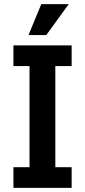

<svg xmlns="http://www.w3.org/2000/svg" viewBox="-20 -910 412 930"><path d="M45 -100H123V-590H45V-690H327V-590H248V-100H327V0H45ZM180 -890H313L204 -740H118Z"/></svg>

Font: Mozilla Text BETA SemiBold
Style: Regular
Weight: 600
Designer: Studio DRAMA
Foundry: Studio DRAMA
Version: Version 0.100